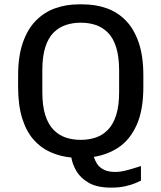

<svg xmlns="http://www.w3.org/2000/svg" viewBox="-20 -715 739 880"><path d="M490 145Q425 145 387 123Q349 101 330.5 69.5Q312 38 307 7Q255 2 210.5 -18Q166 -38 133 -76Q100 -114 81.5 -173.5Q63 -233 63 -317V-369Q63 -458 85 -520.5Q107 -583 145.5 -621.5Q184 -660 234 -677.5Q284 -695 340 -695H360Q418 -695 468 -677.5Q518 -660 556 -621.5Q594 -583 615.5 -520.5Q637 -458 637 -369V-317Q637 -210 606.5 -142.5Q576 -75 525 -40.5Q474 -6 410 4Q415 20 425 36Q435 52 455.5 62.5Q476 73 508 73Q530 73 554.5 67Q579 61 599 54.5Q619 48 626 46V113Q620 116 601.5 124Q583 132 554.5 138.5Q526 145 490 145ZM350 -74Q387 -74 418.5 -84.5Q450 -95 474.5 -120Q499 -145 512.5 -187.5Q526 -230 526 -294V-391Q526 -455 512.5 -498Q499 -541 474.5 -565.5Q450 -590 418.5 -600.5Q387 -611 350 -611Q314 -611 282 -600.5Q250 -590 225.5 -565.5Q201 -541 187.5 -498.5Q174 -456 174 -392V-294Q174 -230 187.5 -187.5Q201 -145 225.5 -120Q250 -95 281.5 -84.5Q313 -74 350 -74Z"/></svg>

Font: Chivo Medium
Style: Regular
Weight: 400
Version: Version 2.002